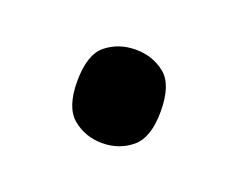

<svg xmlns="http://www.w3.org/2000/svg" viewBox="-41 -600 316 255"><g transform="rotate(20 117.0 -472.0)"><path d="M117 -406Q93 -406 75.5 -420.5Q58 -435 58 -472Q58 -510 75.5 -524Q93 -538 117 -538Q141 -538 158.5 -524Q176 -510 176 -472Q176 -435 158.5 -420.5Q141 -406 117 -406Z"/></g></svg>

Font: Noto Serif SemiCondensed
Style: Regular
Weight: 400
Width: 4
Designer: Monotype Design Team
Foundry: Monotype Imaging Inc.
Version: Version 2.013